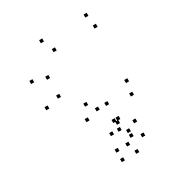

<svg xmlns="http://www.w3.org/2000/svg" viewBox="-193 -651 1006 1082"><g transform="rotate(-30 310.0 -110.0)"><path d="M531.8 10V-10H511.8V10ZM545.7 -69.5V-89.5H525.7V-69.5ZM279.5 -69.5V-89.5H259.5V-69.5ZM169.5 -185.5V-205.5H149.5V-185.5ZM169.5 -308.2V-328.2H149.5V-308.2ZM279.5 -424.2V-444.2H259.5V-424.2ZM545.7 -424.2V-444.2H525.7V-424.2ZM531.8 -503.7V-523.7H511.8V-503.7ZM242.5 -503.7V-523.7H222.5V-503.7ZM80 -332.2V-352.2H60V-332.2ZM80 -161.5V-181.5H60V-161.5ZM242.5 10V-10H222.5V10ZM396.3 304.5V284.5H376.3V304.5ZM472 240.7V220.7H452V240.7ZM472 149.7V129.7H452V149.7ZM397.2 89.7V69.7H377.2V89.7ZM371.2 89.7V69.7H351.2V89.7ZM384 108.7V88.7H364V108.7ZM384 -14V-34H364V-14ZM322.7 -14V-34H302.7V-14ZM322.7 147.2V127.2H302.7V147.2ZM372.3 147.2V127.2H352.3V147.2ZM413.8 179.7V159.7H393.8V179.7ZM413.8 210.7V190.7H393.8V210.7ZM372.3 243.2V223.2H352.3V243.2ZM302.7 243.2V223.2H282.7V243.2ZM302.7 304.5V284.5H282.7V304.5Z"/></g></svg>

Font: Monaspace Krypton Dots Var
Style: Regular
Weight: 400
Designer: Riley Cran and the Lettermatic Team
Version: Version 1.100 (Monaspace Krypton Dots)